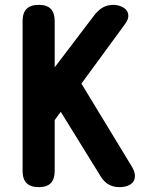

<svg xmlns="http://www.w3.org/2000/svg" viewBox="-20 -760 640 790"><path d="M205 -56Q205 -23 189 -6.5Q173 10 139.5 10Q106 10 89.5 -6.5Q73 -23 73 -56V-674Q73 -707 89.5 -723.5Q106 -740 139.5 -740Q173 -740 189 -723.5Q205 -707 205 -674V-483L370 -700Q386 -720 404.5 -730Q423 -740 446 -740Q461 -740 476 -734.5Q491 -729 499.5 -719Q508 -709 508 -694Q508 -679 493 -659L315 -416L521 -77Q534 -56 535 -39.5Q536 -23 528 -12Q520 -1 505 4.5Q490 10 472 10Q446 10 427 -1Q408 -12 395 -33L230 -300L205 -266Z"/></svg>

Font: Maple Mono Normal NL
Style: Bold
Weight: 700
Monospace: yes
Designer: subframe7536
Version: Version 7.000